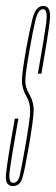

<svg xmlns="http://www.w3.org/2000/svg" viewBox="-38 -626 190 649"><path d="M5.5 3Q-3.5 3 -9 -1.5Q-20 -10 -18 -34.5Q-15 -72 12 -225H24Q-1 -84 -5.5 -46Q-9.5 -15.5 1 -9.5Q3 -8 6.5 -8Q23.5 -8 29.2 -34.5Q35 -61 46 -123Q63.5 -221.5 64 -249.5Q64.5 -277.5 52 -299Q37.5 -324 36.2 -348.5Q35 -373 50.5 -461Q61.5 -522 72.2 -564Q83 -606 108.5 -606Q115.5 -606 120 -603Q134 -594 130.5 -558.5Q125.5 -511 102 -377H90Q111.5 -499 118 -547Q123.5 -588.5 112 -594Q110 -595 107.5 -595Q90.5 -595 81.5 -556.5Q72.5 -518 62 -458Q47.5 -376.5 47.5 -353.5Q47.5 -330.5 60 -309.5Q76 -282.5 75.8 -252.8Q75.5 -223 57.5 -120Q46 -54 38 -25.5Q30 3 5.5 3Z"/></svg>

Font: Anybody UltraCondensed Thin
Style: Italic
Weight: 100
Width: 1
Italic angle: -10°
Designer: Tyler Finck
Foundry: Etcetera Type Company
Version: Version 1.010; ttfautohint (v1.8.3) -l 8 -r 50 -G 200 -x 14 